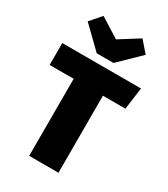

<svg xmlns="http://www.w3.org/2000/svg" viewBox="-231 -1067 1021 1170"><g transform="rotate(30 279.5 -482.5)"><path d="M559 -696 538 -542H380V0H174V-542H5V-696ZM414 -965 481 -888 336 -747H218L73 -888L140 -965L277 -879Z"/></g></svg>

Font: Fira Sans Black
Style: Regular
Weight: 900
Designer: Carrois Corporate & Edenspiekermann AG
Foundry: Carrois Corporate GbR & Edenspiekermann AG
Version: Version 4.203